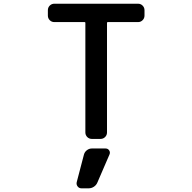

<svg xmlns="http://www.w3.org/2000/svg" viewBox="-20 -774 1040 1040"><path d="M434.6 63.5Q438.5 48.8 450.7 39.6Q462.9 30.3 477.5 30.3H551.8Q564.5 30.3 571.3 40.5Q578.1 50.8 573.2 62.5L507.8 213.9Q502 228.5 488.8 237.3Q475.6 246.1 460 246.1H420.9Q408.2 246.1 400.4 235.8Q392.6 225.6 395.5 212.9ZM239.3 -718.8Q239.3 -733.4 249.5 -743.7Q259.8 -753.9 274.4 -753.9H727.5Q742.2 -753.9 752.4 -743.7Q762.7 -733.4 762.7 -718.8V-689.5Q762.7 -674.8 752.4 -664.6Q742.2 -654.3 727.5 -654.3H563.5Q559.6 -654.3 559.6 -650.4V-56.6Q559.6 -42 549.3 -31.7Q539.1 -21.5 524.4 -21.5H477.5Q462.9 -21.5 452.6 -31.7Q442.4 -42 442.4 -56.6V-650.4Q442.4 -654.3 438.5 -654.3H274.4Q259.8 -654.3 249.5 -664.6Q239.3 -674.8 239.3 -689.5Z"/></svg>

Font: Gen Jyuu Gothic L Monospace Medium
Style: Regular
Weight: 500
Designer: [Source Han Sans]
Ryoko NISHIZUKA  (kana & ideographs); Paul D. Hunt (Latin, Greek & Cyrillic); Wenlong ZHANG  (bopomofo
Version: Version 1.002.20150607